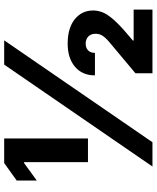

<svg xmlns="http://www.w3.org/2000/svg" viewBox="67 -835 768 942"><g transform="rotate(-90 451.0 -364.0)"><path d="M242.7 -727.5V-316.4H126.5V-629.9H122.1L36.1 -567.4V-666L122.1 -727.5ZM105 0 605 -727.5H724.1L224.1 0ZM562.5 0V-83.5L712.9 -209.5Q736.3 -229 746.3 -244.4Q756.3 -259.8 756.3 -278.8Q756.3 -302.2 742.7 -314.9Q729 -327.6 708 -327.6Q688 -327.6 675.3 -316.2Q662.6 -304.7 662.6 -282.2H552.2Q552.2 -344.7 594.7 -380.4Q637.2 -416 708 -416Q784.2 -416 827.4 -381.3Q870.6 -346.7 870.6 -290.5Q870.6 -269 861.8 -245.6Q853 -222.2 825.7 -190.7Q798.3 -159.2 743.2 -113.3L723.1 -96.2V-92.3H875V0Z"/></g></svg>

Font: Inter 18pt Black
Style: Regular
Weight: 900
Designer: Rasmus Andersson
Foundry: rsms
Version: Version 4.001;git-66647c0bb